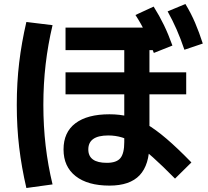

<svg xmlns="http://www.w3.org/2000/svg" viewBox="-20 -875 1040 961"><path d="M528 54Q419 54 358.5 6.5Q298 -41 298 -127Q298 -213 357.5 -258Q417 -303 528 -303Q579 -303 623 -292Q667 -281 713 -254Q759 -227 813.5 -180.5Q868 -134 938 -62L856 19Q793 -45 746 -87Q699 -129 661.5 -153Q624 -177 591 -187Q558 -197 522 -197Q422 -197 422 -127Q422 -60 515 -60Q563 -60 582.5 -83.5Q602 -107 602 -164V-624H308V-737H778V-624H728V-157Q728 -50 679 2Q630 54 528 54ZM308 -403V-513H912V-403ZM750 -610Q729 -667 707.5 -712Q686 -757 658 -800L749 -842Q778 -796 800.5 -749.5Q823 -703 843 -647ZM903 -626Q884 -682 864 -727.5Q844 -773 819 -818L908 -855Q936 -809 956.5 -761Q977 -713 995 -657ZM112 66Q88 -37 76 -137.5Q64 -238 64 -350Q64 -461 76 -561.5Q88 -662 112 -765L243 -749Q220 -652 208.5 -553.5Q197 -455 197 -350Q197 -244 208.5 -145.5Q220 -47 243 48Z"/></svg>

Font: M PLUS 1 Code
Style: Regular
Weight: 400
Designer: Coji Morishita
Foundry: UNDERFOREST DESIGN
Version: Version 1.005